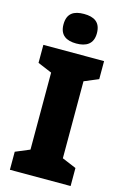

<svg xmlns="http://www.w3.org/2000/svg" viewBox="-139 -998 686 1060"><g transform="rotate(15 204.0 -468.5)"><path d="M204 -937C147 -937 109 -916 109 -852C109 -790 148 -768 204 -768C260 -768 300 -790 300 -852C300 -916 261 -937 204 -937ZM378 0V-103L297 -137V-577L378 -611V-714H31V-611L112 -577V-137L31 -103V0Z"/></g></svg>

Font: Noto Sans Armenian SemiCondensed Black
Style: Regular
Weight: 900
Width: 4
Designer: Monotype Design Team
Foundry: Monotype Imaging Inc.
Version: Version 2.008